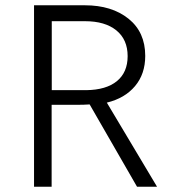

<svg xmlns="http://www.w3.org/2000/svg" viewBox="-20 -710 657 730"><path d="M109.4 0V-689.9H302.7Q404.8 -689.9 468.5 -638.9Q532.2 -587.9 532.2 -497.6Q532.2 -428.7 493.4 -382.6Q454.6 -336.4 386.2 -319.8L577.1 0H501L320.8 -313Q299.3 -311.5 274.4 -311.5H176.3V0ZM176.8 -367.2H308.1Q383.8 -368.2 424.6 -401.6Q465.3 -435.1 465.3 -496.6Q465.3 -559.6 422.4 -594.5Q379.4 -629.4 303.2 -629.4H176.8Z"/></svg>

Font: HK Grotesk Legacy
Style: Regular
Weight: 400
Designer: Alfredo Marco Pradil
Foundry: Hanken Design Co.
Version: Version 2.022;PS 002.022;hotconv 1.0.88;makeotf.lib2.5.64775